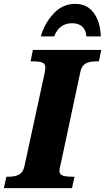

<svg xmlns="http://www.w3.org/2000/svg" viewBox="-43 -972 543 992"><path d="M-10 -59H2Q35 -59 55.5 -70Q76 -81 83 -112L186 -587Q191 -610 191 -625Q191 -643 175 -649Q159 -655 126 -655H115L127 -714H480L468 -655H456Q421 -655 400 -644Q379 -633 372 -600L274 -140Q268 -116 269 -119Q264 -97 264 -89Q264 -71 280.5 -65Q297 -59 330 -59H342L329 0H-23ZM345 -952Q407 -952 441 -906Q475 -860 478 -784H403Q401 -818 381.5 -835Q362 -852 330 -852Q263 -852 237 -784H168Q186 -850 233 -901Q280 -952 345 -952Z"/></svg>

Font: Noto Serif NarrowBlack
Style: Italic
Weight: 900
Width: 4
Italic angle: -12°
Designer: Monotype Design Team
Foundry: Monotype Imaging Inc.
Version: Version 1.001